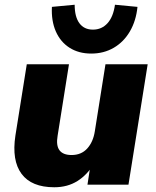

<svg xmlns="http://www.w3.org/2000/svg" viewBox="-20 -779 658 810"><path d="M209 11Q113 11 71 -45.5Q29 -102 45 -207L93 -508H271L223 -206Q216 -165 231 -145Q246 -125 282 -125Q323 -125 348 -152.5Q373 -180 380 -225L425 -508H603L522 0H349L363 -91H378Q349 -42 307 -15.5Q265 11 209 11ZM365 -553Q312 -553 273.5 -577.5Q235 -602 215.5 -646.5Q196 -691 199 -750L295 -759Q295 -708 315 -681Q335 -654 372 -654Q409 -654 433.5 -681Q458 -708 465 -759L560 -750Q554 -691 528 -646.5Q502 -602 460 -577.5Q418 -553 365 -553Z"/></svg>

Font: Mulish ExtraLight Black
Style: Italic
Weight: 900
Italic angle: -9°
Version: Version 3.603